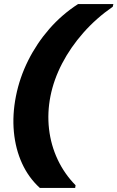

<svg xmlns="http://www.w3.org/2000/svg" viewBox="-20 -820 575 940"><path d="M175 100Q120 50 88 -20Q56 -90 48 -174Q40 -258 58 -349Q76 -440 118 -524Q160 -608 221.5 -678.5Q283 -749 362 -800H535L532 -787Q451 -731 388 -659.5Q325 -588 284 -509Q243 -430 227 -349Q211 -268 220 -189Q229 -110 262 -39.5Q295 31 350 87L348 100Z"/></svg>

Font: Albert Sans Black
Style: Italic
Weight: 900
Italic angle: -11.25°
Designer: Andreas Rasmussen
Foundry: a.Foundry
Version: Version 1.025